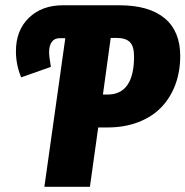

<svg xmlns="http://www.w3.org/2000/svg" viewBox="-20 -715 710 735"><path d="M437 -694.8Q550.3 -694.8 610.1 -645.3Q669.9 -595.7 669.9 -501Q669.9 -441.4 651.4 -391.4Q632.8 -341.3 597.9 -304.7Q563 -268.1 510 -247.6Q457 -227.1 391.1 -227.1H356L324.2 0H149.9L230 -568.8H208Q189 -568.8 178.5 -554.9Q168 -541 168 -514.2Q168 -499 174.8 -459L61 -418.9Q41 -466.8 41 -519Q41 -599.1 90.8 -647Q140.6 -694.8 220.2 -694.8ZM391.1 -353Q493.2 -353 493.2 -499Q493.2 -537.6 477.3 -553.7Q461.4 -569.8 425.8 -569.8H403.8L374 -353Z"/></svg>

Font: Fira Sans Compressed ExtraBold
Style: Italic
Weight: 800
Width: 3
Italic angle: -8°
Designer: Carrois Corporate & Edenspiekermann AG
Foundry: Carrois Corporate GbR & Edenspiekermann AG
Version: Version 4.203;PS 004.203;hotconv 1.0.88;makeotf.lib2.5.64775